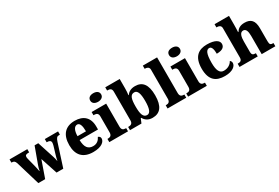

<svg xmlns="http://www.w3.org/2000/svg" viewBox="68 -1856 4281 2948"><g transform="rotate(-30 2209.0 -382.0)"><path d="M69 -426 196 0H317L421 -297L519 0H638L767 -401C788 -464 803 -479 842 -479H855V-536H620V-479H627C671 -479 693 -464 693 -430C693 -419 689 -397 684 -380L642 -240C632 -206 626 -182 620 -151H617C614 -173 606 -208 597 -235L501 -531H436L334 -252C323 -222 310 -183 306 -152H302C298 -182 286 -231 274 -279L245 -392C241 -407 237 -426 237 -437C237 -470 257 -479 297 -479H310V-536H-5V-479H-1C38 -479 54 -468 69 -426Z M1168 10C1321 10 1381 -54 1381 -110C1381 -134 1364 -151 1342 -158C1319 -108 1279 -70 1211 -70C1123 -70 1078 -126 1075 -255H1401V-309C1401 -467 1308 -550 1156 -550C991 -550 898 -453 898 -266C898 -91 987 10 1168 10ZM1227 -323H1077C1078 -426 1111 -481 1160 -481C1207 -481 1227 -423 1227 -323Z M1616 -622C1668 -622 1713 -648 1713 -698C1713 -751 1668 -774 1616 -774C1561 -774 1519 -751 1519 -698C1519 -648 1561 -622 1616 -622ZM1454 0H1786V-57H1775C1736 -57 1708 -73 1708 -128V-536H1450V-479H1466C1504 -479 1533 -463 1533 -412V-130C1533 -73 1505 -57 1466 -57H1454Z M2219 10C2352 10 2424 -76 2424 -271C2424 -463 2354 -548 2225 -548C2149 -548 2103 -518 2076 -477H2069C2074 -507 2077 -558 2077 -595V-760H1821V-703H1826C1869 -703 1902 -692 1902 -636V-127C1902 -66 1863 -57 1828 -57H1821V0H2024L2057 -78H2065C2094 -26 2142 10 2219 10ZM2167 -69C2097 -69 2077 -141 2077 -271C2077 -406 2097 -471 2166 -471C2224 -471 2248 -405 2248 -272C2248 -141 2224 -69 2167 -69Z M2487 0H2818V-57H2807C2769 -57 2740 -73 2740 -128V-760H2487V-703H2498C2519 -703 2565 -695 2565 -644V-128C2565 -73 2537 -57 2498 -57H2487Z M3013 -622C3065 -622 3110 -648 3110 -698C3110 -751 3065 -774 3013 -774C2958 -774 2916 -751 2916 -698C2916 -648 2958 -622 3013 -622ZM2851 0H3183V-57H3172C3133 -57 3105 -73 3105 -128V-536H2847V-479H2863C2901 -479 2930 -463 2930 -412V-130C2930 -73 2902 -57 2863 -57H2851Z M3502 10C3646 10 3705 -54 3705 -105C3705 -123 3697 -144 3679 -154C3656 -107 3601 -69 3528 -69C3454 -69 3423 -135 3423 -268C3423 -435 3455 -485 3505 -485C3549 -485 3562 -421 3562 -350C3685 -350 3707 -402 3707 -444C3707 -499 3647 -550 3499 -550C3357 -550 3246 -483 3246 -267C3246 -58 3349 10 3502 10Z M3763 0H4086V-57H4082C4038 -57 4016 -67 4016 -122V-305C4016 -380 4029 -457 4089 -457C4138 -457 4156 -408 4156 -322V0H4398V-57H4394C4349 -57 4332 -66 4332 -128V-358C4332 -493 4278 -550 4167 -550C4083 -550 4043 -515 4018 -474H4011C4013 -502 4015 -555 4015 -606V-760H3759V-703H3773C3794 -703 3840 -695 3840 -644V-125C3840 -66 3808 -57 3768 -57H3763Z"/></g></svg>

Font: Noto Serif Malayalam ExtraBold
Style: Regular
Weight: 800
Designer: Indian type Foundry, Jelle Bosma, Monotype Design Team
Foundry: Monotype Imaging Inc.
Version: Version 2.104